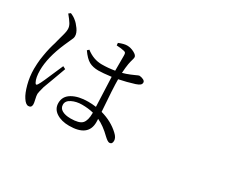

<svg xmlns="http://www.w3.org/2000/svg" viewBox="-124 -1102 1749 1489"><g transform="rotate(30 750.0 -358.0)"><path d="M131.8 -739.3 148.4 -752Q179.7 -739.3 199.2 -721.7Q219.7 -706.1 242.7 -673.8Q265.6 -641.6 265.6 -613.3Q265.6 -602.5 262.2 -592.8Q258.8 -583 246.6 -557.6Q234.4 -532.2 226.6 -512.7Q162.1 -363.3 162.1 -249Q162.1 -182.6 180.7 -148.4Q191.4 -127 204.1 -148.4Q213.9 -163.1 232.4 -204.6Q251 -246.1 272.9 -297.9Q294.9 -349.6 302.7 -366.2L327.1 -353.5Q318.4 -328.1 288.6 -248Q258.8 -168 252 -149.4Q236.3 -91.8 236.3 -80.1Q236.3 -63.5 243.2 -34.7Q250 -5.9 250 5.9Q250 37.1 221.7 37.1Q198.2 37.1 173.8 -1Q151.4 -34.2 133.8 -99.6Q116.2 -165 116.2 -235.4Q116.2 -256.8 117.7 -279.8Q119.1 -302.7 121.1 -319.8Q123 -336.9 127.4 -360.8Q131.8 -384.8 133.8 -396.5Q135.7 -408.2 141.6 -431.6Q147.5 -455.1 149.4 -460.9Q151.4 -466.8 158.2 -490.2L164.1 -513.7Q167 -525.4 172.9 -546.4Q178.7 -567.4 181.6 -578.1Q184.6 -588.9 187.5 -603.5Q190.4 -618.2 190.4 -629.9Q191.4 -654.3 176.8 -678.7Q162.1 -703.1 131.8 -739.3ZM681.6 -164.1V-168.9Q634.8 -180.7 579.1 -180.7Q528.3 -180.7 488.8 -161.1Q449.2 -141.6 449.2 -107.4Q449.2 -75.2 478 -59.1Q506.8 -43 553.7 -43Q630.9 -43 656.2 -70.8Q681.6 -98.6 681.6 -164.1ZM581.1 -712.9 579.1 -734.4Q624 -752.9 652.3 -752.9Q684.6 -752.9 715.8 -736.3Q747.1 -719.7 747.1 -702.1Q747.1 -692.4 741.2 -673.3Q735.4 -654.3 731.4 -631.8Q725.6 -597.7 722.7 -548.8Q752.9 -556.6 788.1 -571.3Q804.7 -578.1 819.8 -585Q835 -591.8 841.3 -594.7Q847.7 -597.7 851.6 -597.7Q870.1 -596.7 887.2 -588.4Q904.3 -580.1 904.3 -566.4Q904.3 -552.7 894 -543.9Q883.8 -535.2 858.4 -526.4Q790 -504.9 721.7 -491.2Q721.7 -414.1 737.3 -208Q835.9 -180.7 902.3 -118.2Q933.6 -89.8 933.6 -61.5Q933.6 -30.3 908.2 -30.3Q893.6 -30.3 862.3 -59.6Q799.8 -121.1 741.2 -147.5Q742.2 -136.7 742.2 -118.2Q742.2 11.7 572.3 11.7Q502.9 11.7 457.5 -18.1Q412.1 -47.9 412.1 -100.6Q412.1 -161.1 467.3 -192.9Q522.5 -224.6 608.4 -224.6Q642.6 -224.6 679.7 -219.7Q668.9 -479.5 668.9 -482.4Q592.8 -472.7 555.7 -472.7Q505.9 -472.7 471.7 -491.2Q437.5 -509.8 399.4 -564.5L414.1 -578.1Q479.5 -527.3 553.7 -527.3Q610.4 -527.3 668.9 -537.1V-670.9Q668.9 -688.5 665.5 -694.8Q662.1 -701.2 651.4 -704.1Q624 -710.9 581.1 -712.9Z"/></g></svg>

Font: Bpmf Zihi Serif Regular
Style: Regular
Weight: 400
Foundry: But Ko
Version: Version 1.320